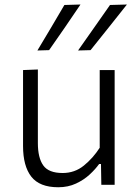

<svg xmlns="http://www.w3.org/2000/svg" viewBox="-20 -798 596 829"><path d="M231.5 10.5Q151 10.5 115.2 -35.2Q79.5 -81 79.5 -167.5V-495.5L143.5 -498V-180.5Q143.5 -116.5 166.8 -83.8Q190 -51 250.5 -51Q302.5 -51 342 -83Q381.5 -115 410.5 -160V-495.5H475V0H417.5L416 -90H408Q392.5 -68 367.5 -44.8Q342.5 -21.5 308.2 -5.5Q274 10.5 231.5 10.5ZM317 -580Q352 -629.5 386.5 -678.8Q421 -728 455 -776.5L528 -778.5Q488 -728 449 -679Q410 -630 371 -581.5ZM141.5 -580Q171.5 -630 200.5 -678.8Q229.5 -727.5 258 -776.5L327.5 -778.5Q293.5 -728 259.8 -679Q226 -630 192 -581.5Z"/></svg>

Font: Commissioner Light
Style: Regular
Weight: 300
Designer: Kostas Bartsokas
Foundry: Kostas Bartsokas
Version: Version 1.000; ttfautohint (v1.8.3)